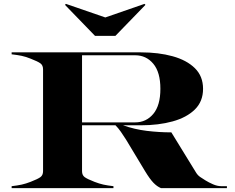

<svg xmlns="http://www.w3.org/2000/svg" viewBox="-20 -970 1210 990"><path d="M523 -880 725 -950 730 -945 575 -785H470L315 -945L320 -950ZM677 -685H403V-339H677Q734 -339 770.5 -382.8Q807 -426.5 807 -512Q807 -597.5 770.5 -641.2Q734 -685 677 -685ZM40 -10Q70.5 -13.5 92 -18.2Q113.5 -23 138 -32.5Q175.5 -47 188.8 -57Q202 -67 202 -87.5V-612.5Q202 -633 188.8 -643Q175.5 -653 138 -667.5Q113.5 -677.5 92 -682Q70.5 -686.5 40 -690V-700H707Q797.5 -700 870 -680Q942.5 -660 984.8 -618.5Q1027 -577 1027 -512Q1027 -447 984.8 -405.5Q942.5 -364 870 -344Q797.5 -324 707 -324H614.5Q673 -303 737 -295.2Q801 -287.5 863.5 -287.5L991 -80Q999.5 -66 1012.8 -57Q1026 -48 1040 -39.5Q1056 -29.5 1078.2 -19.8Q1100.5 -10 1121 -10H1150V0H810Q789.5 -8.5 771 -27.8Q752.5 -47 728.5 -86.5L630 -250Q617 -271 603.2 -290.5Q589.5 -310 575.5 -324H403V-87.5Q403 -67 416.2 -57Q429.5 -47 467 -32.5Q491.5 -23 513 -18.2Q534.5 -13.5 565 -10V0H40Z"/></svg>

Font: Engraving CC
Style: Bold
Weight: 700
Designer: indestructible type*
Foundry: Cowboy Collective
Version: Version 1.000